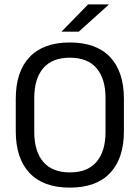

<svg xmlns="http://www.w3.org/2000/svg" viewBox="-20 -845 638 877"><path d="M299 12Q178 12 115 -54.8Q52 -121.5 52 -246V-393.5Q52 -517.5 115 -584.2Q178 -651 299 -651Q420 -651 483 -584.2Q546 -517.5 546 -393.5V-246Q546 -121.5 483 -54.8Q420 12 299 12ZM299 -57.5Q380 -57.5 421 -105.8Q462 -154 462 -242.5V-397Q462 -485.5 421 -533.5Q380 -581.5 299 -581.5Q218.5 -581.5 177.5 -533.5Q136.5 -485.5 136.5 -397V-242.5Q136.5 -154 177.5 -105.8Q218.5 -57.5 299 -57.5ZM382.5 -825H476.5V-823.5L340 -700.5H262V-701.5Z"/></svg>

Font: Anek Gujarati Medium
Style: Regular
Weight: 400
Version: Version 1.003